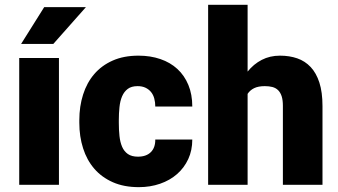

<svg xmlns="http://www.w3.org/2000/svg" viewBox="-20 -770 1409 800"><path d="M225.6 0H60.1V-528.3H225.6ZM164.1 -740.2H337.9L202.1 -586.9H67.9Z M554.7 -117.2Q589.4 -117.2 608.4 -136Q627.4 -154.8 627 -188.5H781.2Q781.2 -143.6 764.4 -107.2Q747.6 -70.8 717.8 -44.7Q688 -18.6 647 -4.4Q606 9.8 558.6 9.8Q496.6 9.8 450.2 -10.7Q403.8 -31.2 372.8 -67.1Q341.8 -103 326.2 -152.1Q310.5 -201.2 310.5 -258.3V-269.5Q310.5 -326.7 326.2 -376Q341.8 -425.3 372.6 -461.2Q403.3 -497.1 449.5 -517.6Q495.6 -538.1 557.1 -538.1Q606.9 -538.1 648.2 -523.9Q689.5 -509.8 719 -482.7Q748.5 -455.6 764.9 -416Q781.2 -376.5 781.2 -326.2H627Q627 -343.8 622.8 -359.4Q618.7 -375 609.4 -386.5Q600.1 -397.9 586.2 -404.5Q572.3 -411.1 553.2 -411.1Q527.8 -411.1 512.5 -399.7Q497.1 -388.2 488.8 -368.9Q480.5 -349.6 477.8 -323.7Q475.1 -297.9 475.1 -269.5V-258.3Q475.1 -229 477.8 -203.4Q480.5 -177.7 488.8 -158.4Q497.1 -139.2 512.9 -128.2Q528.8 -117.2 554.7 -117.2Z M1011.7 -471.7Q1036.6 -502.9 1070.6 -520.5Q1104.5 -538.1 1146.5 -538.1Q1186 -538.1 1218.5 -526.9Q1251 -515.6 1274.4 -490.7Q1297.9 -465.8 1310.8 -425.8Q1323.7 -385.7 1323.7 -328.1V0H1158.7V-329.1Q1158.7 -353 1153.6 -368.9Q1148.4 -384.8 1138.7 -394.3Q1128.9 -403.8 1115 -407.5Q1101.1 -411.1 1083.5 -411.1Q1056.2 -411.1 1038.8 -402.6Q1021.5 -394 1011.7 -378.9V0H847.2V-750H1011.7Z"/></svg>

Font: RobotoDraft
Style: Black
Weight: 900
Designer: Google
Version: Version 2.000980w3; 2014; ttfautohint (v1.1) -l 5 -r 24 -G 4